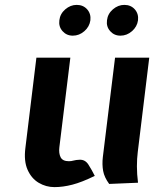

<svg xmlns="http://www.w3.org/2000/svg" viewBox="-20 -753 653 786"><path d="M203 13Q168.5 13 138.8 -4.5Q109 -22 93 -57.8Q77 -93.5 84 -148L129 -517H268L223 -150Q220 -125.5 228.2 -109.2Q236.5 -93 262 -93Q272 -93 281.5 -95.8Q291 -98.5 305 -99Q328.5 -100.5 342.2 -78.8Q356 -57 368 -33Q315 -7 276.2 3Q237.5 13 203 13ZM427 0Q407 -27 402.2 -53.5Q397.5 -80 401 -110L451 -517H591L544 -131Q540.5 -103.5 540.5 -72Q540.5 -40.5 545 -5ZM278 -607Q252.5 -607 236 -625.5Q219.5 -644 223 -670Q226 -696.5 247.2 -714.8Q268.5 -733 294 -733Q320.5 -733 336.8 -714.8Q353 -696.5 350 -670Q346.5 -644 325.5 -625.5Q304.5 -607 278 -607ZM473 -607Q447.5 -607 431 -625.5Q414.5 -644 418 -670Q421 -696.5 442.2 -714.8Q463.5 -733 489 -733Q515.5 -733 531.8 -714.8Q548 -696.5 545 -670Q541.5 -644 520.5 -625.5Q499.5 -607 473 -607Z"/></svg>

Font: Expletus Sans
Style: Bold Italic
Weight: 700
Italic angle: -7°
Version: Version 7.500